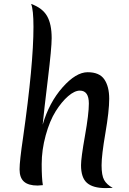

<svg xmlns="http://www.w3.org/2000/svg" viewBox="-20 -946 661 981"><path d="M556 14Q543 15 519 15Q455 15 424.5 -11.5Q394 -38 394 -102Q394 -139 414 -251.5Q434 -364 434 -417Q434 -483 388 -483Q361 -483 328 -454.5Q295 -426 264.5 -377.5Q234 -329 213.5 -254.5Q193 -180 193 -107.5Q193 -35 199 0Q175 2 172 2Q125 2 102.5 -18Q80 -38 80 -80.5Q80 -123 98 -244Q151 -616 151 -809Q151 -896 139 -926Q197 -905 220.5 -864Q244 -823 244 -751Q244 -701 224.5 -541Q205 -381 198 -309Q231 -422 299.5 -499.5Q368 -577 428 -577Q488 -577 513 -540.5Q538 -504 538 -441.5Q538 -379 518.5 -266Q499 -153 499 -101.5Q499 -50 512 -26.5Q525 -3 556 14Z"/></svg>

Font: Merienda
Style: Regular
Weight: 400
Designer: Eduardo Rodriguez Tunni
Foundry: Eduardo Rodriguez Tunni
Version: Version 1.001